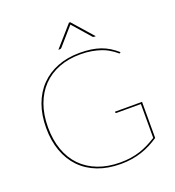

<svg xmlns="http://www.w3.org/2000/svg" viewBox="-159 -1026 1058 1159"><g transform="rotate(-20 370.0 -446.5)"><path d="M666.5 -69Q640.5 -51.5 613 -37.2Q585.5 -23 555.2 -13Q525 -3 491.2 2.5Q457.5 8 419.5 8Q337.5 8 272.5 -16.8Q207.5 -41.5 162.2 -88Q117 -134.5 92.8 -200.8Q68.5 -267 68.5 -350Q68.5 -432.5 92.5 -498.8Q116.5 -565 161.5 -611.5Q206.5 -658 270.2 -683Q334 -708 413.5 -708Q452.5 -708 485 -703.2Q517.5 -698.5 545.5 -688.8Q573.5 -679 598.2 -663.8Q623 -648.5 646.5 -628L644.5 -625Q643 -622 639.5 -622Q637 -622 630.8 -627.8Q624.5 -633.5 613 -641.8Q601.5 -650 584 -660Q566.5 -670 542 -678.2Q517.5 -686.5 485.8 -692.2Q454 -698 413.5 -698Q337.5 -698 276 -674.2Q214.5 -650.5 171 -605.5Q127.5 -560.5 104 -496Q80.5 -431.5 80.5 -350Q80.5 -269.5 103.5 -205Q126.5 -140.5 170.2 -95.5Q214 -50.5 277 -26.2Q340 -2 419.5 -2Q456.5 -2 487.8 -6.8Q519 -11.5 547.2 -20.8Q575.5 -30 602 -43.2Q628.5 -56.5 655.5 -73.5V-291H498.5Q496 -291 494.2 -292.8Q492.5 -294.5 492.5 -296V-301H666.5ZM539.5 -769H529.5Q527 -769 524.5 -769.8Q522 -770.5 519.5 -773L421.5 -885Q420.5 -885.5 419.5 -887.5L417.5 -885L319.5 -773Q317 -770.5 314.5 -769.8Q312 -769 309.5 -769H299.5L415.5 -901H423.5Z"/></g></svg>

Font: Lato Hairline
Style: Regular
Weight: 100
Designer: Lukasz Dziedzic
Foundry: tyPoland Lukasz Dziedzic
Version: Version 2.007; 2014-02-27